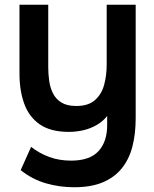

<svg xmlns="http://www.w3.org/2000/svg" viewBox="-20 -547 650 808"><path d="M292 241Q231 241 173.5 224.5Q116 208 67 169L111 71Q145 98 187 113.5Q229 129 279 129Q358 129 394.5 89Q431 49 431 -20V-59Q413 -36 387 -21Q361 -6 331 1Q301 8 270 8Q193 8 147.5 -23.5Q102 -55 82 -110.5Q62 -166 62 -237V-527H183V-264Q183 -236 187 -207Q191 -178 203 -154Q215 -130 238.5 -115.5Q262 -101 301 -101Q352 -101 380 -126Q408 -151 418.5 -191Q429 -231 429 -276V-527H551V-50Q551 17 537 70.5Q523 124 492 162Q461 200 412 220.5Q363 241 292 241Z"/></svg>

Font: Onest SemiBold
Style: Regular
Weight: 600
Designer: Dmitri Voloshin, Andrey Kudryavtsev
Foundry: Dmitri Voloshin, Andrey Kudryavtsev
Version: Version 1.000;gftools[0.9.33]